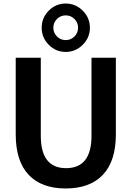

<svg xmlns="http://www.w3.org/2000/svg" viewBox="-20 -1057 745 1087"><path d="M211 -730V-288Q211 -105 354 -105Q498 -105 498 -288V-730H636V-297Q636 -145 562.5 -67.5Q489 10 352 10Q215 10 142 -67.5Q69 -145 69 -297V-730ZM448.5 -996.5Q489 -956 489 -900Q489 -844 448.5 -803.5Q408 -763 352 -763Q296 -763 256 -803.5Q216 -844 216 -900Q216 -956 256 -996.5Q296 -1037 352 -1037Q408 -1037 448.5 -996.5ZM401.5 -850.5Q422 -871 422 -900Q422 -929 401.5 -949.5Q381 -970 352 -970Q323 -970 302.5 -949.5Q282 -929 282 -900Q282 -871 302.5 -850.5Q323 -830 352 -830Q381 -830 401.5 -850.5Z"/></svg>

Font: M PLUS 1p
Style: Bold
Weight: 700
Version: Version 1.062